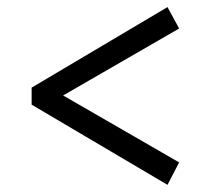

<svg xmlns="http://www.w3.org/2000/svg" viewBox="-20 -558 622 539"><path d="M450.2 -39.1 68.8 -264.2V-312L450.2 -538.1L482.9 -478L157.2 -290L482.9 -102.1Z"/></svg>

Font: Literata Book Medium
Style: Regular
Weight: 500
Designer: Latin by Veronika Burian and Jose Scaglione. Greek by Irene Vlachou. Cyrillic by Vera Evstafieva
Foundry: TypeTogether
Version: Version 2.003;PS 002.003;hotconv 1.0.88;makeotf.lib2.5.64775